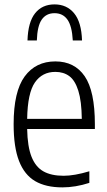

<svg xmlns="http://www.w3.org/2000/svg" viewBox="-20 -822 476 852"><path d="M401 -249.5H100.5Q102 -171.5 120 -126.2Q138 -81 172.8 -61.5Q207.5 -42 262.5 -42Q310 -42 376.5 -62V-10.5Q314.5 9.5 257 9.5Q183.5 9.5 136 -18.2Q88.5 -46 64.5 -107.5Q40.5 -169 40.5 -271Q40.5 -416 89.5 -482.8Q138.5 -549.5 225.5 -549.5Q310.5 -549.5 355.8 -483.8Q401 -418 401 -270.5ZM100.5 -294.5H343Q342 -373.5 327.5 -419.5Q313 -465.5 287.5 -484.2Q262 -503 225.5 -503Q167.5 -503 135 -456.2Q102.5 -409.5 100.5 -294.5ZM222 -802.5Q276.5 -802.5 309 -763Q341.5 -723.5 344 -642.5H303Q299.5 -706.5 279.2 -735Q259 -763.5 222 -763.5Q185 -763.5 165.2 -735Q145.5 -706.5 143.5 -642.5H102Q104.5 -724 135.8 -763.2Q167 -802.5 222 -802.5Z"/></svg>

Font: Encode Sans Condensed Light
Style: Regular
Weight: 300
Width: 3
Designer: Multiple Designers
Foundry: Impallari Type
Version: Version 2.000